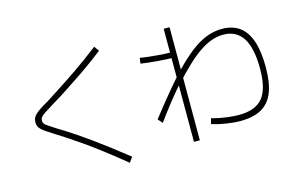

<svg xmlns="http://www.w3.org/2000/svg" viewBox="-100 -1021 1961 1296"><g transform="rotate(-15 880.0 -373.5)"><path d="M663.3 35.6Q578.9 -33.3 511.1 -85Q443.3 -136.7 390.6 -173.3Q337.8 -210 296.1 -237.2Q254.4 -264.4 222.2 -284.4Q191.1 -304.4 171.1 -317.8Q151.1 -331.1 139.4 -342.2Q127.8 -353.3 122.8 -365.6Q117.8 -377.8 117.8 -392.2Q117.8 -408.9 123.3 -421.7Q128.9 -434.4 141.7 -446.7Q154.4 -458.9 176.7 -473.9Q198.9 -488.9 233.3 -507.8Q274.4 -534.4 330.6 -570.6Q386.7 -606.7 462.2 -658.3Q537.8 -710 633.3 -783.3L657.8 -748.9Q602.2 -705.6 550 -668.3Q497.8 -631.1 453.9 -602.2Q410 -573.3 373.3 -548.9Q336.7 -524.4 306.7 -506.7Q276.7 -488.9 255.6 -475.6Q217.8 -452.2 197.8 -438.9Q177.8 -425.6 170.6 -415.6Q163.3 -405.6 163.3 -392.2Q163.3 -381.1 168.9 -372.2Q174.4 -363.3 191.7 -352.2Q208.9 -341.1 242.2 -318.9Q264.4 -305.6 295.6 -286.1Q326.7 -266.7 367.2 -239.4Q407.8 -212.2 457.2 -176.7Q506.7 -141.1 564.4 -97.2Q622.2 -53.3 688.9 0Z M1117.8 11.1V-778.9H1158.9V11.1ZM1136.7 -573.3Q1114.4 -573.3 1083.9 -575Q1053.3 -576.7 1019.4 -579.4Q985.6 -582.2 955 -585.6Q924.4 -588.9 905.6 -592.2L911.1 -631.1Q928.9 -627.8 959.4 -624.4Q990 -621.1 1023.3 -617.8Q1056.7 -614.4 1087.2 -613.3Q1117.8 -612.2 1138.9 -612.2ZM1260 -74.4 1270 -113.3Q1295.6 -105.6 1328.3 -99.4Q1361.1 -93.3 1395 -89.4Q1428.9 -85.6 1458.9 -85.6Q1574.4 -85.6 1625.6 -147.8Q1676.7 -210 1676.7 -351.1Q1676.7 -495.6 1631.1 -566.1Q1585.6 -636.7 1494.4 -636.7Q1455.6 -636.7 1416.1 -623.3Q1376.7 -610 1332.8 -581.1Q1288.9 -552.2 1238.9 -505.6Q1188.9 -458.9 1130 -394.4H1127.8Q1086.7 -347.8 1041.1 -290.6Q995.6 -233.3 947.8 -166.7L920 -198.9Q1002.2 -304.4 1069.4 -383.9Q1136.7 -463.3 1194.4 -519.4Q1252.2 -575.6 1303.3 -610.6Q1354.4 -645.6 1401.7 -661.1Q1448.9 -676.7 1496.7 -676.7Q1570 -676.7 1618.9 -641.1Q1667.8 -605.6 1692.2 -533.3Q1716.7 -461.1 1716.7 -351.1Q1716.7 -244.4 1690.6 -176.7Q1664.4 -108.9 1607.2 -76.1Q1550 -43.3 1458.9 -43.3Q1411.1 -43.3 1357.2 -52.2Q1303.3 -61.1 1260 -74.4Z"/></g></svg>

Font: Paperlogy 2 ExtraLight
Style: Regular
Weight: 250
Designer: redesigned by Lee Juim, glyphs from Gmarket Sans & Montserrat
Foundry: PT&
Version: Version 1.001